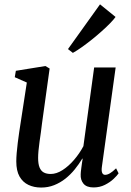

<svg xmlns="http://www.w3.org/2000/svg" viewBox="-20 -853 604 884"><path d="M169.5 10.5Q136.5 10.5 110.8 -1.8Q85 -14 70 -40.2Q55 -66.5 55 -110Q55 -125.5 56.8 -148Q58.5 -170.5 61.8 -195.8Q65 -221 68.5 -245.2Q72 -269.5 75 -287.5L103.5 -473L48 -497.5L53 -527L189 -549L208.5 -537.5L173.5 -285.5Q171.5 -265.5 168.2 -243.5Q165 -221.5 162 -200Q159 -178.5 157.2 -159.2Q155.5 -140 155.5 -126Q155.5 -98 162.2 -81.8Q169 -65.5 181.8 -58.8Q194.5 -52 213.5 -52Q240 -52 267.8 -69.8Q295.5 -87.5 320.8 -116.8Q346 -146 364 -180L413.5 -542.5H512.5L449 -84.5Q446.5 -66.5 450.5 -57.2Q454.5 -48 464 -48Q474 -48 486 -55Q498 -62 514.5 -78L526 -55Q519.5 -45 503.2 -29.5Q487 -14 463.2 -2Q439.5 10 410.5 10Q378.5 10 364.2 -7.5Q350 -25 351.5 -50.5Q351.5 -53.5 352.2 -61.8Q353 -70 354.5 -80.8Q356 -91.5 357.5 -102.8Q359 -114 360.5 -122L359 -123Q343.5 -97 324 -73Q304.5 -49 280.8 -30.2Q257 -11.5 229.2 -0.5Q201.5 10.5 169.5 10.5ZM293 -627 440.5 -833 512 -775Q504 -763.5 487.5 -746.5Q471 -729.5 449.2 -710Q427.5 -690.5 403.8 -671.5Q380 -652.5 357.2 -636.2Q334.5 -620 315.5 -609.5Z"/></svg>

Font: Merriweather 60pt
Style: Italic
Weight: 400
Italic angle: -7.8°
Version: Version 2.101